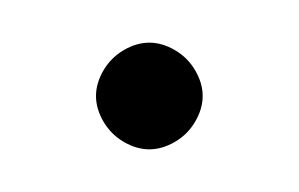

<svg xmlns="http://www.w3.org/2000/svg" viewBox="-20 -565 140 90"><path d="M25 -520Q25 -514 28.5 -508Q32 -502 38 -498.5Q44 -495 50 -495Q56 -495 62 -498.5Q68 -502 71.5 -508Q75 -514 75 -520Q75 -526 71.5 -532Q68 -538 62 -541.5Q56 -545 50 -545Q44 -545 38 -541.5Q32 -538 28.5 -532Q25 -526 25 -520Z"/></svg>

Font: Linefont ExtraLight
Style: Regular
Weight: 250
Monospace: yes
Version: Version 3.002;gftools[0.9.33]